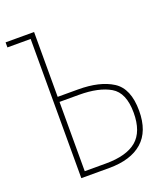

<svg xmlns="http://www.w3.org/2000/svg" viewBox="-133 -804 765 893"><g transform="rotate(-20 250.0 -357.0)"><path d="M253 0Q360 0 417.5 -50.5Q475 -101 475 -203Q475 -313 412 -353Q349 -393 242 -393H141V-714H0V-689H115V0ZM141 -368H237Q335 -368 391.5 -335Q448 -302 448 -203Q448 -109 398 -67Q348 -25 246 -25H141Z"/></g></svg>

Font: Noto Sans Mono UI Condensed Thin
Style: Regular
Weight: 250
Width: 3
Designer: Monotype Design team
Foundry: Monotype Imaging Inc.
Version: 1.000